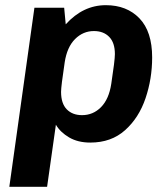

<svg xmlns="http://www.w3.org/2000/svg" viewBox="-20 -541 635 742"><path d="M568 -319Q568 -237 542.5 -161.5Q517 -86 463.5 -38Q410 10 329 10Q281 10 247 -10Q213 -30 196 -59L162 181H16L113 -511H228L234 -447Q301 -521 389 -521Q470 -521 519 -470Q568 -419 568 -319ZM230 -300Q216 -207 216 -186Q216 -141 238 -118.5Q260 -96 297 -96Q340 -96 370.5 -127Q401 -158 410 -217Q424 -308 424 -332Q424 -376 402 -398.5Q380 -421 343 -421Q301 -421 270 -390Q239 -359 230 -300Z"/></svg>

Font: Chivo
Style: Bold Italic
Weight: 700
Italic angle: -8.05°
Designer: Hector Gatti
Foundry: Omnibus-Type
Version: Version 1.007